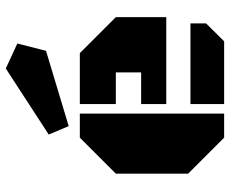

<svg xmlns="http://www.w3.org/2000/svg" viewBox="-88 -738 825 690"><g transform="rotate(-90 325.0 -392.5)"><path d="M262.2 0H175.8L46.4 -129.4V-389.2L175.8 -518.6H262.2ZM296.4 -208V-298.3H410.2V-389.2H296.4V-518.6H479.5L608.9 -389.2V-208ZM296.4 0V-121.1H586.4V-64.9L522 0ZM424.3 -784.7 514.2 -743.2 487.8 -640.1 217.3 -558.6 187 -630.4Z"/></g></svg>

Font: Black Ops One
Style: Regular
Weight: 400
Designer: James Grieshaber
Foundry: James Grieshaber
Version: Version 1.002